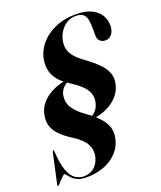

<svg xmlns="http://www.w3.org/2000/svg" viewBox="-170 -814 936 1118"><g transform="rotate(-20 298.5 -255.0)"><path d="M170 202.5Q138 202.5 117.2 193.2Q96.5 184 84.5 171.8Q72.5 159.5 65.8 150.2Q59 141 54.5 141Q50.5 141 42 148.8Q33.5 156.5 24 167Q14.5 177.5 7 185.2Q-0.5 193 -2.5 193Q-4.5 193 -5.5 191Q-6.5 189 -6 186L35.5 -3Q37 -8 38 -9.8Q39 -11.5 41 -11.5Q43 -12 44 -10.2Q45 -8.5 45.5 -4.5Q50 73 65.8 115.8Q81.5 158.5 105.8 175Q130 191.5 158.5 191.5Q196.5 191.5 221.8 170.2Q247 149 257 113.5Q268.5 71.5 250.2 33.2Q232 -5 170.5 -43.5Q123.5 -73.5 98 -101.5Q72.5 -129.5 64.5 -159.2Q56.5 -189 63.5 -223.5Q71 -263 98 -294Q125 -325 166.8 -345Q208.5 -365 262 -372L269 -362Q244.5 -355.5 226.8 -335.8Q209 -316 205 -288.5Q199.5 -247 221.8 -213.2Q244 -179.5 293 -145.5Q338 -113.5 365 -84Q392 -54.5 402.2 -24.5Q412.5 5.5 406 40.5Q397.5 90 365.2 126.2Q333 162.5 283 182.5Q233 202.5 170 202.5ZM432 -702.5Q384.5 -702.5 350.8 -667.8Q317 -633 310.5 -582Q305 -542.5 325.8 -509.5Q346.5 -476.5 390.5 -446Q438 -411.5 468 -381.5Q498 -351.5 510 -321.5Q522 -291.5 515.5 -256Q508.5 -214 480 -181.2Q451.5 -148.5 408.8 -128.8Q366 -109 314 -103.5L304 -116.5Q327.5 -122.5 343.5 -140Q359.5 -157.5 366.5 -183Q378.5 -226 357.2 -263.5Q336 -301 268 -344Q203 -386 183 -427.5Q163 -469 169 -516Q175 -569.5 209.8 -614Q244.5 -658.5 302.2 -685Q360 -711.5 434 -711.5Q496 -711.5 534 -692Q572 -672.5 588.2 -641.2Q604.5 -610 602.5 -574.5Q600.5 -544.5 585.5 -527Q570.5 -509.5 545.5 -509.5Q526.5 -509.5 513 -521.8Q499.5 -534 500.5 -560V-593.5Q501 -628.5 496.2 -652.8Q491.5 -677 476.8 -689.8Q462 -702.5 432 -702.5Z"/></g></svg>

Font: Fraunces 120pt
Style: Bold Italic
Weight: 700
Italic angle: -16°
Version: Version 1.000;[b76b70a41]